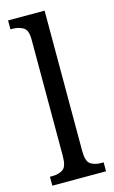

<svg xmlns="http://www.w3.org/2000/svg" viewBox="-118 -806 506 853"><g transform="rotate(-15 135.0 -380.0)"><path d="M12 0V-41H23Q53 -41 72 -54Q91 -67 91 -115V-651Q91 -695 70 -707Q49 -719 23 -719H12V-760H180V-115Q180 -67 199 -54Q218 -41 248 -41H259V0Z"/></g></svg>

Font: Noto Serif Sinhala Condensed
Style: Regular
Weight: 400
Width: 3
Designer: Jelle Bosma - Monotype Design Team
Foundry: Monotype Imaging Inc.
Version: Version 2.007; ttfautohint (v1.8.4.7-5d5b)